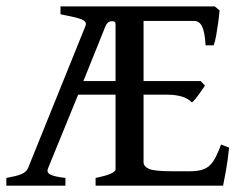

<svg xmlns="http://www.w3.org/2000/svg" viewBox="-20 -586 767 606"><path d="M703.1 -120.1Q699.2 -81.5 693.1 -47.1Q687 -12.7 684.1 0H281.7V-24.4Q344.7 -37.1 344.7 -51.8V-287.1H226.6L131.8 -55.2Q126 -42 138.7 -35.2Q151.4 -28.3 186.5 -24.4V0H0V-24.4Q28.8 -29.3 45.7 -35.6Q62.5 -42 68.4 -55.2L249.5 -503.4Q255.9 -518.6 235.6 -525.6Q215.3 -532.7 170.9 -541V-565.9H409.2H484.4H657.7L672.9 -553.2Q671.9 -538.1 668.9 -516.4Q666 -494.6 662.4 -474.4Q658.7 -454.1 654.3 -442.9H628.9Q626.5 -484.4 617.9 -502.2Q609.4 -520 592.3 -520H433.1V-330.1H613.3L627 -315.9Q619.1 -303.7 606.9 -286.9Q594.7 -270 585.9 -262.7Q572.8 -275.9 553 -281.5Q533.2 -287.1 509.8 -287.1H433.1V-74.2Q433.1 -61 449.7 -53.2Q466.3 -45.4 525.9 -45.4H577.6Q605.5 -45.4 622.8 -51.8Q640.1 -58.1 652.6 -76.4Q665 -94.7 677.7 -129.9ZM344.7 -510.3Q344.7 -520 331.8 -519Q318.8 -518.1 312.5 -502.4L243.2 -330.1H344.7Z"/></svg>

Font: Dai Banna SIL
Style: Regular
Weight: 400
Designer: Victor Gaultney
Foundry: SIL International
Version: Version 4.000